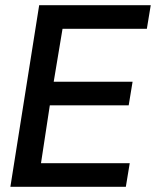

<svg xmlns="http://www.w3.org/2000/svg" viewBox="-20 -720 601 740"><path d="M20 0 131 -700H561L546 -609H221L187 -405H491L476 -314H172L138 -91H480L465 0Z"/></svg>

Font: Georama Medium
Style: Italic
Weight: 500
Italic angle: -9°
Designer: Jean-Baptiste Levee
Foundry: Production Type
Version: Version 1.000